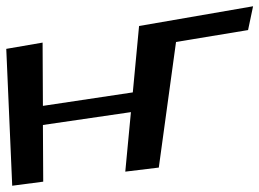

<svg xmlns="http://www.w3.org/2000/svg" viewBox="-67 -559 828 613"><path d="M440 -24 495 -425 725 -463 741 -539 377 -476 357 -264 70 -221 69 -423 -47 -403 -28 34 71 21 70 -160 351 -201 333 -11Z"/></svg>

Font: Gamestation Warped
Style: Regular
Weight: 400
Designer: Jonas Hecksher
Foundry: Jonas Hecksher, Playtypeª, e-types AS
Version: Version 1.003